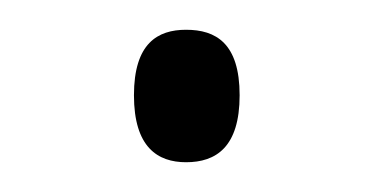

<svg xmlns="http://www.w3.org/2000/svg" viewBox="-20 -104 251 129"><path d="M105 5C125 5 141 -5 141 -40C141 -75 125 -84 105 -84C86 -84 70 -75 70 -40C70 -5 86 5 105 5Z"/></svg>

Font: Noto Serif Sinhala SemiCondensed ExtraLight
Style: Regular
Weight: 200
Width: 4
Designer: Jelle Bosma - Monotype Design Team
Foundry: Monotype Imaging Inc.
Version: Version 2.007